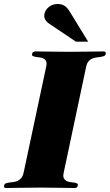

<svg xmlns="http://www.w3.org/2000/svg" viewBox="-73 -937 549 959"><path d="M306.2 -729 173.8 -817.9Q143.1 -838.4 148.9 -867.2Q153.3 -888.2 171.6 -902.6Q189.9 -917 215.8 -917Q232.9 -917 247.1 -909.4Q261.2 -901.9 274.9 -879.9L367.2 -729ZM157.7 -604Q161.6 -621.6 157.5 -630.9Q153.3 -640.1 144.8 -644.5Q136.2 -648.9 125.7 -650.1Q115.2 -651.4 106 -652.8Q96.7 -654.3 91.1 -657.2Q85.4 -660.2 87.4 -668Q88.9 -674.8 93 -677.5Q97.2 -680.2 105.5 -680.2Q134.8 -680.2 176.8 -679.2Q218.8 -678.2 273.4 -678.2Q328.1 -678.2 370.8 -679.2Q413.6 -680.2 442.9 -680.2Q458 -680.2 455.1 -668Q453.6 -660.2 446.5 -657.2Q439.5 -654.3 429.9 -652.8Q420.4 -651.4 409.4 -650.1Q398.4 -648.9 387.9 -644.5Q377.4 -640.1 369.4 -630.9Q361.3 -621.6 357.4 -604L245.1 -74.2Q241.2 -56.6 245.6 -47.4Q250 -38.1 258.3 -33.4Q266.6 -28.8 277.1 -27.6Q287.6 -26.4 296.9 -25.1Q306.2 -23.9 311.8 -20.8Q317.4 -17.6 315.4 -9.8Q314 -2.9 310.1 -0.5Q306.2 2 297.9 2Q268.6 2 226.6 1Q184.6 0 129.9 0Q74.7 0 32 1Q-10.7 2 -40 2Q-48.3 2 -51.3 -0.5Q-54.2 -2.9 -52.7 -9.8Q-51.3 -18.1 -44.2 -21Q-37.1 -23.9 -27.6 -25.1Q-18.1 -26.4 -7.1 -27.6Q3.9 -28.8 14.4 -33.4Q24.9 -38.1 33 -47.4Q41 -56.6 44.9 -74.2Z"/></svg>

Font: XB Zar
Style: Bold Italic
Weight: 700
Italic angle: -12°
Designer: Behnam
Foundry: Irmug
Version: Version 8.005 2009